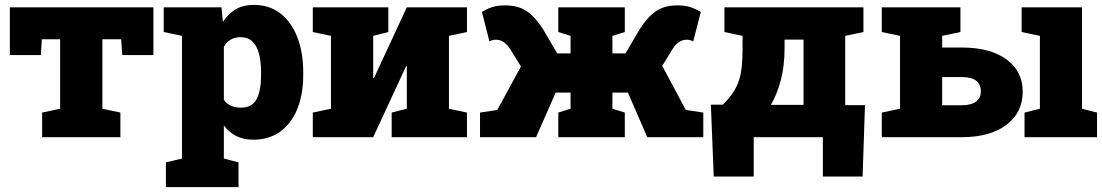

<svg xmlns="http://www.w3.org/2000/svg" viewBox="-20 -558 4484 781"><path d="M151.4 0V-100.1L224.6 -115.7V-398.4H150.4L146 -334H20V-528.3H604V-334H477.5L472.7 -398.4H396.5V-115.7L469.7 -100.1V0Z M654.8 203.1V102.5L720.2 86.9V-412.1L646 -427.7V-528.3H880.9L886.7 -468.8Q908.2 -502 938.5 -520Q968.8 -538.1 1012.7 -538.1Q1075.2 -538.1 1120.1 -503.7Q1165 -469.2 1189.2 -407.2Q1213.4 -345.2 1213.4 -263.2V-252.9Q1213.4 -173.8 1189.2 -114.5Q1165 -55.2 1119.6 -22.5Q1074.2 10.3 1010.3 10.3Q971.2 10.3 941.7 -4.4Q912.1 -19 890.6 -47.4V86.9L950.2 102.5V203.1ZM959.5 -120.1Q1005.9 -120.1 1023.9 -155Q1042 -189.9 1042 -252.9V-263.2Q1042 -306.6 1033.7 -338.9Q1025.4 -371.1 1007.1 -388.9Q988.8 -406.7 958.5 -406.7Q936.5 -406.7 918.7 -397Q900.9 -387.2 890.6 -367.7V-152.3Q900.9 -136.2 918.9 -128.2Q937 -120.1 959.5 -120.1Z M1252.4 0V-100.1L1326.2 -115.7V-412.1L1252.4 -427.7V-528.3H1498H1559.6V-427.7L1498 -412.1V-240.7L1501 -240.2L1634.8 -528.3H1806.2H1879.4V-427.7L1806.2 -412.1V-115.7L1879.4 -100.1V0H1573.2V-100.1L1634.8 -115.7V-288.6H1631.8L1498 0Z M1932.6 0V-100.1L2002.9 -110.8L2099.1 -287.6L2054.2 -359.9Q2043.9 -376.5 2029.1 -386.5Q2014.2 -396.5 1997.1 -396.5Q1990.7 -396.5 1984.6 -395Q1978.5 -393.6 1970.7 -389.6L1940.4 -509.3Q1960.4 -522 1981.9 -529.1Q2003.4 -536.1 2034.2 -536.1Q2088.4 -536.1 2123 -512.2Q2157.7 -488.3 2189 -439L2246.6 -340.8H2300.8V-412.1L2251 -427.7V-528.3H2521.5V-427.7L2471.2 -412.1V-340.8H2524.4L2582 -439Q2613.3 -488.3 2647.7 -512.2Q2682.1 -536.1 2736.3 -536.1Q2766.6 -536.1 2788.1 -529.1Q2809.6 -522 2830.6 -509.3L2799.8 -389.6Q2792 -393.6 2785.9 -395Q2779.8 -396.5 2773.4 -396.5Q2755.9 -396.5 2741.2 -386.5Q2726.6 -376.5 2716.8 -359.9L2673.8 -290L2769.5 -110.8L2840.8 -100.1V0H2612.8L2534.2 -181.2H2471.2V-115.7L2521.5 -100.1V0H2251V-100.1L2300.8 -115.7V-181.2H2240.2L2160.6 0Z M2883.3 160.2 2871.6 -132.3H2920.4Q2946.3 -158.2 2962.2 -182.1Q2978 -206.1 2986.3 -232.4Q2994.6 -258.8 2997.6 -290.3Q3000.5 -321.8 3000.5 -362.8V-412.1L2926.8 -427.7V-528.3H3418H3492.2V-427.7L3418 -412.1V-130.4H3498.5L3488.8 160.2H3327.1V0H3045.9V160.2ZM3115.7 -131.3H3248.5V-397H3171.4V-362.8Q3171.4 -290 3156.2 -232.4Q3141.1 -174.8 3115.7 -131.3Z M3812.5 -129.9H3892.1Q3930.7 -129.9 3950.2 -144.8Q3969.7 -159.7 3969.7 -186Q3969.7 -214.8 3950.7 -229.7Q3931.6 -244.6 3892.1 -244.6H3812.5ZM4147.5 0V-100.1L4210 -115.7V-412.1L4135.7 -427.7V-528.3H4381.3V-115.7L4442.4 -100.1V0ZM3892.1 -364.7Q4007.8 -364.7 4074 -316.4Q4140.1 -268.1 4140.1 -185.5Q4140.1 -100.1 4073.7 -50Q4007.3 0 3892.1 0H3566.9V-100.1L3641.1 -115.7V-412.1L3566.9 -427.7V-528.3H3886.7V-427.7L3812.5 -412.1V-364.7Z"/></svg>

Font: Roboto Slab LO Black
Style: Regular
Weight: 900
Designer: Google
Version: Version 2.000